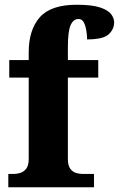

<svg xmlns="http://www.w3.org/2000/svg" viewBox="-20 -789 501 809"><path d="M15 0V-56H39Q49 -56 64 -60Q79 -64 90 -77.5Q101 -91 101 -119V-462H19V-536H101V-569Q101 -663 147.5 -716Q194 -769 303 -769Q368 -769 402 -757.5Q436 -746 448.5 -729Q461 -712 461 -695Q461 -666 438 -644.5Q415 -623 347 -623Q347 -638 344 -658.5Q341 -679 333.5 -694Q326 -709 311 -709Q289 -709 277.5 -683Q266 -657 266 -590V-536H394V-462H266V-119Q266 -91 276.5 -77.5Q287 -64 301.5 -60Q316 -56 329 -56H376V0Z"/></svg>

Font: Noto Serif Myanmar SemiCondensed ExtraBold
Style: Regular
Weight: 800
Width: 4
Designer: Ben Mitchell and the Monotype Design Team
Foundry: Monotype Imaging Inc.
Version: Version 2.106; ttfautohint (v1.8.4.7-5d5b)